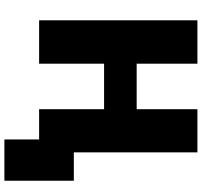

<svg xmlns="http://www.w3.org/2000/svg" viewBox="-42 -728 931 886"><g transform="rotate(90 423.0 -284.5)"><path d="M73.2 0V-730.5H273.4V-450.2H483.4V-730.5H682.6V-160.2H813.5V160.2H623V0H483.4V-299.8H273.4V0Z"/></g></svg>

Font: GenEi M Gothic v2 Black
Style: Regular
Weight: 900
Version: Version 2.0